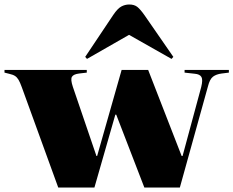

<svg xmlns="http://www.w3.org/2000/svg" viewBox="-30 -834 1038 854"><path d="M229 0 67 -446Q59 -468 52.5 -479Q46 -490 37 -496Q28 -502 10 -506L-10 -511V-523H356V-511L322 -507Q297 -504 290 -492.5Q283 -481 294 -448L399 -140H402L511 -523H629L778 -140H782L865 -447Q873 -479 866 -491.5Q859 -504 836 -506L791 -511V-523H988V-511L956 -507Q932 -504 917.5 -493Q903 -482 895 -450L770 0H612L487 -324H483L390 0ZM357 -572 349 -581 474 -768Q493 -796 509.5 -805Q526 -814 545 -814Q567 -814 580.5 -803.5Q594 -793 613 -766L741 -581L733 -572L544 -679Z"/></svg>

Font: Display Black
Style: Regular
Weight: 900
Designer: Latin by Veronika Burian and Jose Scaglione. Greek by Irene Vlachou. Cyrillic by Vera Evstafieva.
Foundry: TypeTogether
Version: Version 3.002